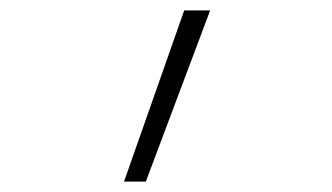

<svg xmlns="http://www.w3.org/2000/svg" viewBox="-20 -131 640 370"><path d="M219 219 335 -111H385L261 219Z"/></svg>

Font: Iosevka SS04 XLt Ex
Style: Regular
Weight: 200
Width: 7
Monospace: yes
Designer: Belleve Invis
Foundry: Belleve Invis
Version: Version 19.0.0; ttfautohint (v1.8.4)